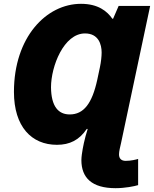

<svg xmlns="http://www.w3.org/2000/svg" viewBox="-20 -745 806 1005"><path d="M585 240C634 240 684 230 703 224V87C693 90 666 97 638 97C614 97 603 84 603 63C603 47 609 24 614 2L766 -714H601L572 -647H568C541 -686 494 -725 404 -725C222 -725 53 -550 53 -264C53 -82 145 13 278 13C345 13 395 -12 434 -70H439C431 -45 424 -19 419 4L413 34C410 50 406 77 406 93C406 185 460 240 585 240ZM345 -146C286 -146 248 -187 247 -288C247 -398 314 -570 425 -570C496 -570 512 -512 512 -470C512 -451 509 -421 503 -393L489 -327C462 -203 418 -146 345 -146Z"/></svg>

Font: Noto Sans UI Black
Style: Italic
Weight: 900
Italic angle: -372°
Designer: Monotype Design Team
Foundry: Monotype Imaging Inc.
Version: Version 1.901